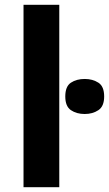

<svg xmlns="http://www.w3.org/2000/svg" viewBox="-20 -780 454 800"><path d="M227 0H78V-760H227ZM333 -451Q366 -451 390 -435.5Q414 -420 414 -378Q414 -337 390 -321Q366 -305 333 -305Q299 -305 275.5 -321Q252 -337 252 -378Q252 -420 275.5 -435.5Q299 -451 333 -451Z"/></svg>

Font: Noto IKEA Arabic
Style: Bold
Weight: 700
Designer: Monotype Design Team
Foundry: Monotype Imaging Inc.
Version: Version 1.200